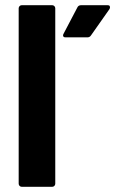

<svg xmlns="http://www.w3.org/2000/svg" viewBox="-20 -720 475 740"><path d="M64 0Q59 0 55.5 -3.5Q52 -7 52 -12V-688Q52 -693 55.5 -696.5Q59 -700 64 -700H181Q186 -700 189.5 -696.5Q193 -693 193 -688V-12Q193 -7 189.5 -3.5Q186 0 181 0ZM233 -576Q226 -576 224.5 -579Q223 -582 223 -584Q223 -586 225 -590L278 -691Q282 -700 293 -700H394Q401 -700 402.5 -697Q404 -694 404 -692Q404 -689 402 -685L331 -584Q326 -576 317 -576Z"/></svg>

Font: LinhAnh
Style: Bold
Weight: 700
Designer: Jeremy Tribby
Foundry: Tribby Type
Version: Version 1.408